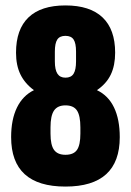

<svg xmlns="http://www.w3.org/2000/svg" viewBox="-20 -681 482 707"><path d="M221 6Q21 6 21 -176Q21 -241 42.5 -285Q64 -329 105 -349Q72 -373 55.5 -406.5Q39 -440 39 -487Q39 -573 85 -617Q131 -661 221 -661Q311 -661 357.5 -617Q404 -573 404 -487Q404 -440 388 -406.5Q372 -373 337 -349Q379 -329 400 -285Q421 -241 421 -176Q421 6 221 6ZM221 -111Q251 -111 263.5 -129Q276 -147 276 -189V-212Q276 -255 263.5 -274Q251 -293 221 -293Q192 -293 179 -274Q166 -255 166 -212V-189Q166 -147 179 -129Q192 -111 221 -111ZM221 -395Q242 -395 251 -409.5Q260 -424 260 -455V-491Q260 -522 251 -535.5Q242 -549 221 -549Q200 -549 191 -535.5Q182 -522 182 -491V-455Q182 -424 191.5 -409.5Q201 -395 221 -395Z"/></svg>

Font: Sofia Sans Extra Condensed Black
Style: Regular
Weight: 900
Designer: Botio Nikoltchev, Ani Petrova
Foundry: lettersoup
Version: Version 4.101